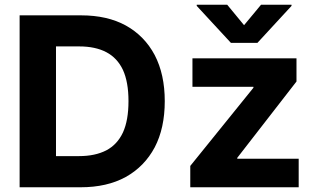

<svg xmlns="http://www.w3.org/2000/svg" viewBox="-20 -792 1339 812"><path d="M320.8 0H63V-727.1H323.2Q433.6 -727.1 512.2 -684.1Q591.3 -640.1 634.3 -559.1Q676.8 -477.5 676.8 -364.3Q676.8 -250 634.3 -168.9Q590.8 -87.4 511.7 -43.5Q432.6 0 320.8 0ZM216.8 -595.7V-131.8H314.5Q382.3 -131.8 429.7 -156.2Q476.1 -180.7 500 -231.9Q523.4 -283.2 523.4 -364.3Q523.4 -444.8 500 -496.1Q476.1 -546.9 429.7 -571.3Q383.3 -595.7 314.9 -595.7ZM1243.2 0H784.7V-90.3L1051.8 -420.9V-424.8H793.9V-545.4H1233.9V-447.3L983.4 -124.5V-120.6H1243.2ZM812 -772H940.9L1012.2 -685.5L1084 -772H1212.9V-767.1L1068.8 -610.8H956.5L812 -767.1Z"/></svg>

Font: My Font
Style: Bold
Weight: 500
Designer: Rasmus Andersson
Foundry: rsms
Version: Version 0.001